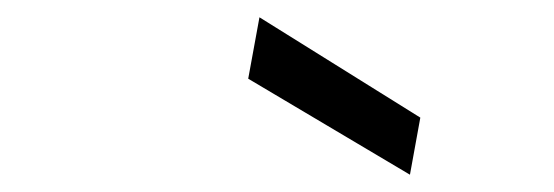

<svg xmlns="http://www.w3.org/2000/svg" viewBox="-20 -740 640 222"><path d="M454 -538 267 -649 280 -720 466 -604Z"/></svg>

Font: DM Mono Light
Style: Italic
Weight: 300
Italic angle: -10°
Designer: Colophon Foundry
Foundry: Colophon Foundry
Version: Version 1.000; ttfautohint (v1.8.2.53-6de2)